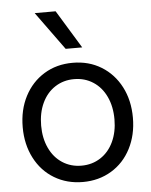

<svg xmlns="http://www.w3.org/2000/svg" viewBox="-56 -855 718 913"><g transform="rotate(-5 303.0 -398.0)"><path d="M40 -272Q40 -355 73.5 -419.5Q107 -484 166.5 -520.5Q226 -557 303 -557Q380 -557 439.5 -520.5Q499 -484 532.5 -419.5Q566 -355 566 -272Q566 -190 532.5 -125Q499 -60 439 -24Q379 12 303 12Q227 12 167 -24Q107 -60 73.5 -125Q40 -190 40 -272ZM303 -66Q354 -66 394 -92Q434 -118 456 -165Q478 -212 478 -272Q478 -333 456 -380Q434 -427 394 -453Q354 -479 303 -479Q252 -479 212 -453Q172 -427 150 -380Q128 -333 128 -272Q128 -212 150 -165Q172 -118 212 -92Q252 -66 303 -66ZM276 -626 144 -808H244L355 -626Z"/></g></svg>

Font: Application
Style: Regular
Weight: 400
Designer: Wei Huang
Foundry: Wei Huang
Version: Version 0.012